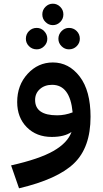

<svg xmlns="http://www.w3.org/2000/svg" viewBox="-20 -741 560 1039"><path d="M306 -622Q289 -605 266 -605Q243 -605 226 -622Q209 -639 209 -663Q209 -687 226 -704Q243 -721 266 -721Q289 -721 306 -704Q323 -687 323 -663Q323 -639 306 -622ZM179 -474Q154 -474 137 -491Q120 -508 120 -531Q120 -556 137 -573Q154 -590 179 -590Q202 -590 219 -572.5Q236 -555 236 -531Q236 -508 219 -491Q202 -474 179 -474ZM296 -531Q296 -555 313 -572.5Q330 -590 353 -590Q378 -590 395 -573Q412 -556 412 -531Q412 -508 395 -491Q378 -474 353 -474Q330 -474 313 -491Q296 -508 296 -531ZM266 -403Q353 -403 411.5 -326.5Q470 -250 470 -109Q470 57 380.5 143Q291 229 83 278L40 154Q192 120 269 76Q346 32 367 -27Q329 0 260 0Q177 0 125 -52.5Q73 -105 73 -189Q73 -280 129.5 -341.5Q186 -403 266 -403ZM170 -200Q170 -117 289 -117Q332 -117 373 -133Q359 -282 262 -282Q222 -282 196 -259Q170 -236 170 -200Z"/></svg>

Font: FiraGO SemiBold
Style: Regular
Weight: 600
Designer: bBox Type
Foundry: bBox Type GmbH
Version: Version 1.001;PS 001.001;hotconv 1.0.88;makeotf.lib2.5.64775